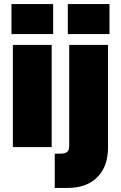

<svg xmlns="http://www.w3.org/2000/svg" viewBox="-20 -720 592 940"><path d="M312 -700.2H516.1V-553.2H312ZM36.1 -700.2H240.2V-553.2H36.1ZM248 32.2H278.8Q299.8 32.2 309.3 23.4Q318.8 14.6 318.8 -3.9V-500H508.8V2Q508.8 95.2 456.3 147.7Q403.8 200.2 310.1 200.2H248ZM43 -500H232.9V0H43Z"/></svg>

Font: Overused Grotesk Black
Style: Regular
Weight: 900
Version: Version 0.002